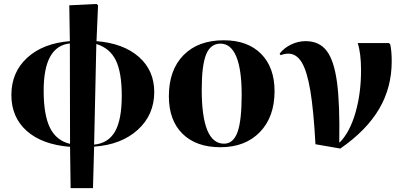

<svg xmlns="http://www.w3.org/2000/svg" viewBox="-20 -738 2068 981"><path d="M340.8 223.1 337.9 12.2Q195.8 1 116.9 -68.8Q38.1 -138.7 38.1 -252.9Q38.1 -368.2 118.4 -442.4Q198.7 -516.6 336.9 -527.8L334 -710.9L473.1 -717.8L481 -710.9L473.1 -527.8Q610.8 -516.6 689.5 -447.3Q768.1 -377.9 768.1 -268.1Q768.1 -151.4 684.1 -75Q600.1 1.5 460.9 11.2L455.1 223.1ZM337.9 -2.9 336.9 -516.1Q203.1 -502 203.1 -274.9Q203.1 -149.9 235.6 -84.7Q268.1 -19.5 337.9 -2.9ZM460.9 1Q533.7 -6.3 567.9 -66.4Q602.1 -126.5 602.1 -249Q602.1 -368.7 571.5 -430.4Q541 -492.2 472.2 -513.2Z M1106.4 14.2Q981.9 14.2 912.4 -54.7Q842.8 -123.5 842.8 -246.1Q842.8 -379.9 917.5 -456.1Q992.2 -532.2 1123.5 -532.2Q1245.1 -532.2 1314 -462.9Q1382.8 -393.6 1382.8 -272Q1382.8 -140.6 1307.9 -63.2Q1232.9 14.2 1106.4 14.2ZM1124.5 -3.9Q1171.9 -3.9 1193.4 -62.5Q1214.8 -121.1 1214.8 -253.9Q1214.8 -382.8 1187.3 -449Q1159.7 -515.1 1106.4 -515.1Q1055.7 -515.1 1033.2 -460Q1010.7 -404.8 1010.7 -279.8Q1010.7 -3.9 1124.5 -3.9Z M1718.8 21 1591.8 -1Q1582.5 -172.9 1565.9 -272.9Q1549.3 -373 1522.2 -418.5Q1495.1 -463.9 1452.6 -463.9Q1434.6 -463.9 1413.6 -456.1L1408.7 -463.9Q1431.2 -493.2 1467.3 -510.5Q1503.4 -527.8 1541.5 -527.8Q1610.8 -527.8 1648.7 -478.8Q1686.5 -429.7 1701.7 -319.1Q1716.8 -208.5 1713.4 -11.2H1716.8Q1767.6 -63.5 1796.1 -161.9Q1824.7 -260.3 1824.7 -378.9Q1824.7 -465.8 1807.6 -518.1H1966.8L1973.6 -512.2Q1981.4 -478.5 1981.4 -424.8Q1981.4 -290 1916.5 -180.4Q1851.6 -70.8 1718.8 21Z"/></svg>

Font: Display Regular
Style: Bold
Weight: 700
Designer: Latin by Veronika Burian and Jose Scaglione. Greek by Irene Vlachou. Cyrillic by Vera Evstafieva.
Foundry: TypeTogether
Version: Version 3.002